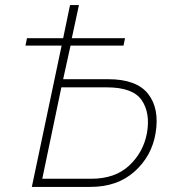

<svg xmlns="http://www.w3.org/2000/svg" viewBox="-20 -734 707 754"><path d="M405 -423Q516 -423 561.5 -365.5Q607 -308 591 -211Q576 -121 508.5 -60.5Q441 0 335 0H105L222 -555H80L86 -584H228L255 -714H290L262 -584H471L465 -555H257L228 -423ZM557 -211Q571 -290 536.5 -340.5Q502 -391 399 -391H221L146 -32H338Q432 -32 487.5 -84Q543 -136 557 -211Z"/></svg>

Font: Raleway-v4020 ExtraLight
Style: Italic
Weight: 275
Italic angle: -12°
Designer: Matt McInerney, Pablo Impallari, Rodrigo Fuenzalida
Foundry: Matt McInerney, Pablo Impallari, Rodrigo Fuenzalida
Version: Version 4.020;PS 004.020;hotconv 1.0.88;makeotf.lib2.5.64775